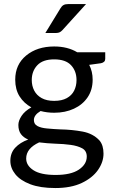

<svg xmlns="http://www.w3.org/2000/svg" viewBox="-20 -744 560 946"><path d="M252.5 182.5Q178.5 182.5 129.2 163.8Q80 145 55.5 114.5Q31 84 31 48.5Q31 9.5 55 -16.2Q79 -42 119 -56.5Q96 -66 83.2 -83.2Q70.5 -100.5 70.5 -128.5Q70.5 -149 86.2 -173Q102 -197 134.5 -215Q98 -235 76.5 -269Q55 -303 55 -351.5Q55 -426 109 -470.5Q163 -515 247 -515Q313 -515 360.5 -486.5H498.5V-454Q498.5 -437 477.5 -432.5L419.5 -424.5Q436.5 -392 436.5 -351.5Q436.5 -301.5 412 -265Q387.5 -228.5 344.5 -208.5Q301.5 -188.5 247 -188.5Q212 -188.5 180 -197Q147 -177.5 147 -152.5Q147 -132 164.8 -122.8Q182.5 -113.5 212 -111Q242.5 -108 277 -106.5Q334 -105.5 386.5 -95.8Q439 -86 470.5 -51.5Q490 -28 490 13Q490 54.5 462.8 93.5Q435.5 132.5 382.8 157.5Q330 182.5 252.5 182.5ZM254 118Q329.5 118 368.5 91.8Q407.5 65.5 407.5 27.5Q407.5 -0.5 385.5 -13Q362.5 -25.5 328 -30.2Q293.5 -35 253 -36Q212 -37.5 173 -42.5Q109 -13 109 37Q109 71.5 144.5 94.5Q180 118 254 118ZM247 -247Q284.5 -247 309 -260.5Q333.5 -274 345.2 -297.2Q357 -320.5 357 -349.5Q357 -394 330 -422.8Q303 -451.5 247 -451.5Q191 -451.5 163.8 -422.5Q136.5 -393.5 136.5 -349.5Q136.5 -321 148.5 -297.8Q160.5 -274.5 185 -260.8Q209.5 -247 247 -247ZM256.5 -581.5H203.5L277.5 -702.5Q284 -714 292.8 -719Q301.5 -724 317 -724H404L287.5 -595.5Q280.5 -588 273.5 -584.8Q266.5 -581.5 256.5 -581.5Z"/></svg>

Font: Verano Sans
Style: Regular
Weight: 400
Designer: Lukasz Dziedzic with Adam Twardoch and Botio Nikoltchev
Foundry: tyPoland Lukasz Dziedzic
Version: Version 3.001;December 28, 2019;FontCreator 12.0.0.2547 64-b